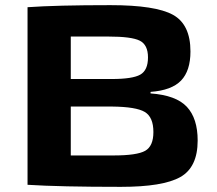

<svg xmlns="http://www.w3.org/2000/svg" viewBox="-20 -718 842 746"><path d="M565 -361V-355Q664 -348 706 -303Q748 -258 748 -172Q748 -68 680.5 -30Q613 8 450 8Q213 8 87 0V-690Q199 -698 409 -698Q584 -698 652 -660.5Q720 -623 720 -518Q720 -443 683.5 -405Q647 -367 565 -361ZM555 -495Q555 -544 523 -560Q491 -576 401 -576H255V-411H414Q495 -411 525 -428Q555 -445 555 -495ZM255 -114H421Q512 -114 544 -132Q576 -150 576 -205Q576 -263 542.5 -283Q509 -303 416 -304H255Z"/></svg>

Font: Exo 2 Expanded
Style: Bold
Weight: 700
Width: 7
Designer: Natanael Gama
Version: Version 1.001;PS 001.001;hotconv 1.0.70;makeotf.lib2.5.58329